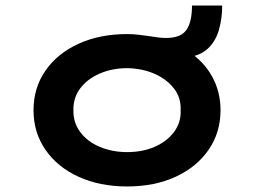

<svg xmlns="http://www.w3.org/2000/svg" viewBox="-20 -663 918 693"><path d="M439 10Q340 10 263.5 -25Q187 -60 144 -122.5Q101 -185 101 -265Q101 -346 144 -408Q187 -470 263.5 -505Q340 -540 439 -540Q460 -540 481 -537.5Q502 -535 523 -532Q536 -530 549.5 -528Q563 -526 580 -526Q632 -526 652.5 -554.5Q673 -583 673 -643H782Q782 -596 770 -554.5Q758 -513 729 -486.5Q700 -460 648 -455L659 -478Q715 -442 745.5 -387Q776 -332 776 -265Q776 -185 733 -122.5Q690 -60 614 -25Q538 10 439 10ZM439 -114Q494 -114 538 -133Q582 -152 608 -186.5Q634 -221 632 -265Q634 -310 608 -343.5Q582 -377 538 -396.5Q494 -416 439 -417Q385 -417 340 -397.5Q295 -378 269.5 -344Q244 -310 245 -265Q244 -221 269.5 -186.5Q295 -152 340 -133Q385 -114 439 -114Z"/></svg>

Font: Lexend Peta SemiBold
Style: Regular
Weight: 600
Designer: Bonnie Shaver-Troup, Thomas Jockin
Foundry: Lexend
Version: Version 1.007